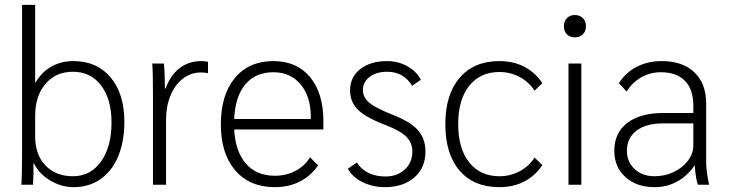

<svg xmlns="http://www.w3.org/2000/svg" viewBox="-20 -762 3011 792"><path d="M120 -88H118Q119 -44 116 0H68Q71 -38 71 -122V-742H125V-422H127Q152 -465 192 -487.5Q232 -510 283 -510Q380 -510 436.5 -442.5Q493 -375 493 -259Q493 -178 467.5 -117Q442 -56 394.5 -23Q347 10 284 10Q233 10 187 -17.5Q141 -45 120 -88ZM440 -257Q440 -353 397 -409.5Q354 -466 281 -466Q210 -466 167.5 -416Q125 -366 125 -283V-200Q125 -124 167.5 -79.5Q210 -35 281 -35Q353 -35 396.5 -95.5Q440 -156 440 -257Z M611 -378Q611 -463 608 -500H656Q660 -463 660 -412V-397H663Q683 -452 721 -481Q759 -510 811 -510Q824 -510 838 -507V-460Q828 -463 808 -463Q768 -463 735 -438Q702 -413 683.5 -368.5Q665 -324 665 -270V0H611Z M1314 -228H946Q951 -137 994.5 -87Q1038 -37 1114 -37Q1160 -37 1198.5 -57Q1237 -77 1259 -113L1292 -80Q1262 -36 1216.5 -13Q1171 10 1114 10Q1010 10 950.5 -59Q891 -128 891 -249Q891 -371 949 -440.5Q1007 -510 1108 -510Q1204 -510 1259 -444Q1314 -378 1314 -261ZM1262 -280Q1262 -364 1220 -414Q1178 -464 1108 -464Q1034 -464 992 -414Q950 -364 946 -271H1262Z M1415 -66 1452 -92Q1469 -64 1499.5 -49Q1530 -34 1570 -34Q1619 -34 1650 -63Q1681 -92 1681 -137Q1681 -173 1656 -198Q1631 -223 1571 -246Q1489 -277 1456.5 -309.5Q1424 -342 1424 -389Q1424 -444 1466 -477Q1508 -510 1577 -510Q1622 -510 1660 -489Q1698 -468 1716 -433L1680 -408Q1645 -466 1577 -466Q1533 -466 1505 -445Q1477 -424 1477 -391Q1477 -360 1503.5 -338Q1530 -316 1601 -288Q1673 -260 1704 -225Q1735 -190 1735 -137Q1735 -70 1689 -30Q1643 10 1567 10Q1517 10 1475 -11Q1433 -32 1415 -66Z M1817 -250Q1817 -372 1876 -441Q1935 -510 2040 -510Q2098 -510 2143 -486.5Q2188 -463 2217 -419L2185 -388Q2162 -424 2123.5 -444.5Q2085 -465 2040 -465Q1961 -465 1915.5 -408Q1870 -351 1870 -250Q1870 -149 1915.5 -92Q1961 -35 2040 -35Q2085 -35 2123.5 -55.5Q2162 -76 2185 -112L2217 -81Q2188 -37 2143 -13.5Q2098 10 2040 10Q1934 10 1875.5 -58.5Q1817 -127 1817 -250Z M2306 -654Q2306 -674 2318.5 -687Q2331 -700 2351 -700Q2372 -700 2384.5 -687Q2397 -674 2397 -654Q2397 -633 2384.5 -620.5Q2372 -608 2351 -608Q2331 -608 2318.5 -620.5Q2306 -633 2306 -654ZM2325 -500H2378V0H2325Z M2514 -140Q2514 -214 2567.5 -255Q2621 -296 2718 -296H2840V-326Q2840 -393 2805.5 -428.5Q2771 -464 2706 -464Q2662 -464 2625 -443Q2588 -422 2565 -384L2533 -419Q2561 -463 2606.5 -486.5Q2652 -510 2710 -510Q2796 -510 2844.5 -463.5Q2893 -417 2893 -335V-91Q2893 -56 2905 0H2859Q2850 -22 2846 -78H2844Q2815 -36 2773 -13Q2731 10 2680 10Q2606 10 2560 -31.5Q2514 -73 2514 -140ZM2840 -162V-253H2715Q2645 -253 2605.5 -223Q2566 -193 2566 -140Q2566 -94 2598 -64.5Q2630 -35 2680 -35Q2722 -35 2759 -52.5Q2796 -70 2818 -99.5Q2840 -129 2840 -162Z"/></svg>

Font: Sarabun ExtraLight
Style: Regular
Weight: 275
Designer: Suppakit Chalermlarp | Katatrad Co.,Ltd.
Foundry: Cadson Demak Co.,Ltd.
Version: Version 1.000; ttfautohint (v1.6)